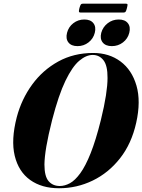

<svg xmlns="http://www.w3.org/2000/svg" viewBox="-20 -994 760 1024"><path d="M477 -711.5Q562 -711.5 622.8 -666.2Q683.5 -621 707.8 -537.5Q732 -454 706.5 -339.5Q681.5 -227.5 620 -149.5Q558.5 -71.5 474 -30.8Q389.5 10 295 10Q202.5 10 140.8 -34.2Q79 -78.5 58.5 -163.2Q38 -248 69.5 -369.5Q95 -465.5 151.5 -543Q208 -620.5 290.8 -666Q373.5 -711.5 477 -711.5ZM299 -2Q325.5 -2 352.8 -16.8Q380 -31.5 408 -69.8Q436 -108 463.5 -177Q491 -246 518 -354Q536.5 -429.5 545 -484.8Q553.5 -540 553.5 -578Q554 -644.5 531.8 -672.8Q509.5 -701 474.5 -701Q439.5 -701 402.5 -669.8Q365.5 -638.5 329 -563Q292.5 -487.5 258 -354Q237 -271 227.2 -213.2Q217.5 -155.5 217 -117Q217 -53.5 239.2 -27.8Q261.5 -2 299 -2ZM393.5 -748Q360 -748 344.8 -767.8Q329.5 -787.5 337.5 -819Q345.5 -850.5 371 -870.2Q396.5 -890 430 -890Q463 -890 478.2 -870.2Q493.5 -850.5 485.5 -819Q477.5 -787.5 452 -767.8Q426.5 -748 393.5 -748ZM576.5 -748Q543 -748 527.5 -767.8Q512 -787.5 520 -819Q528.5 -850 554.2 -870Q580 -890 613 -890Q646.5 -890 662 -870.2Q677.5 -850.5 669.5 -819Q661.5 -787.5 635.8 -767.8Q610 -748 576.5 -748ZM403.5 -950.5Q407.5 -965 411 -969.8Q414.5 -974.5 422.5 -974.5H651Q659 -974.5 660 -970.5Q661 -966.5 657 -951Q653.5 -936.5 650 -931.8Q646.5 -927 638.5 -927H410Q402 -927 401 -931.8Q400 -936.5 403.5 -950.5Z"/></svg>

Font: Fraunces 144pt
Style: Bold Italic
Weight: 700
Italic angle: -16°
Version: Version 1.000;[b76b70a41]